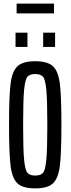

<svg xmlns="http://www.w3.org/2000/svg" viewBox="-20 -1035 391 1063"><path d="M30 -344Q30 -502 38.5 -571Q47 -640 76.5 -668Q106 -696 175 -696Q244 -696 273.5 -668Q303 -640 311.5 -571Q320 -502 320 -344Q320 -186 311.5 -117Q303 -48 273.5 -20Q244 8 175 8Q106 8 76.5 -20Q47 -48 38.5 -117Q30 -186 30 -344ZM242 -344Q242 -480 236.5 -537.5Q231 -595 218 -610Q205 -625 175 -625Q145 -625 132 -610Q119 -595 113.5 -537.5Q108 -480 108 -344Q108 -208 113.5 -150.5Q119 -93 132 -78Q145 -63 175 -63Q205 -63 218 -78Q231 -93 236.5 -150.5Q242 -208 242 -344ZM66 -775V-854H132V-775ZM219 -775V-854H285V-775ZM72 -961V-1015H279V-961Z"/></svg>

Font: Saira Ultra Condensed Medium
Style: Regular
Weight: 500
Width: 1
Designer: Hector Gatti with collaboration of the Omnibus-Type team
Foundry: Omnibus-Type
Version: Version 1.001; ttfautohint (v1.8)